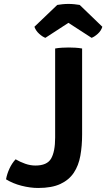

<svg xmlns="http://www.w3.org/2000/svg" viewBox="-20 -924 528 954"><path d="M57.5 -132.5Q79.5 -119.5 105 -110.5Q130.5 -101.5 156 -101.5Q214 -101.5 234 -136.2Q254 -171 254 -240.5V-683Q269.5 -686 288.8 -687Q308 -688 321.5 -688Q335.5 -688 353.8 -687Q372 -686 388 -683V-255.5Q388 -198.5 379.2 -150Q370.5 -101.5 346.8 -65.8Q323 -30 280.2 -10Q237.5 10 169.5 10Q130.5 10 87.2 -1Q44 -12 10 -33Q14.5 -59 26.8 -85.8Q39 -112.5 57.5 -132.5ZM376 -899.5 488.5 -791Q482.5 -771 465.8 -756Q449 -741 435 -736L320 -810.5L205.5 -736Q191.5 -741 174.8 -756Q158 -771 151 -791L264.5 -899.5Q276 -901.5 290.5 -903Q305 -904.5 320 -904.5Q335 -904.5 349.5 -903Q364 -901.5 376 -899.5Z"/></svg>

Font: Signika SemiBold
Style: Regular
Weight: 600
Designer: Anna Giedry
Foundry: Anna Giedry
Version: Version 2.001